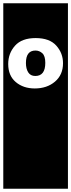

<svg xmlns="http://www.w3.org/2000/svg" viewBox="-30 -937 434 1170"><path d="M-10 -917H384V213H-10ZM20 -547Q20 -476 66 -437Q112 -398 182 -398Q256 -398 305 -439.5Q354 -481 354 -552Q354 -613 313 -659Q272 -705 187 -705Q103 -705 61.5 -658.5Q20 -612 20 -547ZM128 -553Q128 -629 186 -629Q210 -629 228 -612.5Q246 -596 246 -554Q246 -474 185 -474Q156 -474 142 -496Q128 -518 128 -553Z"/></svg>

Font: Zilla Slab Highlight
Style: Bold
Weight: 700
Designer: Typotheque Type Foundry
Foundry: Typotheque type foundry
Version: Version 1.1; 2017; ttfautohint (v1.6)